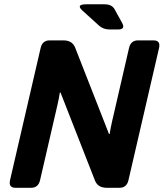

<svg xmlns="http://www.w3.org/2000/svg" viewBox="-20 -892 777 912"><path d="M371.6 -841.8Q338.9 -871.6 390.1 -871.6H476.1Q511.2 -871.6 523.9 -848.6L560.1 -783.2Q577.1 -752 541 -752H500.5Q470.7 -752 450.2 -770.5ZM53.7 0Q19.5 0 27.8 -36.6L172.9 -663.6Q181.2 -700.2 215.3 -700.2H281.2Q323.2 -700.2 336.9 -666L497.6 -255.9H501Q505.4 -285.2 512.2 -314.5L592.8 -663.6Q601.1 -700.2 635.3 -700.2H709.5Q743.7 -700.2 735.4 -663.6L590.3 -36.6Q582 0 547.9 0H486.8Q444.8 0 431.2 -34.2L267.6 -452.1H264.2Q259.8 -422.9 252.9 -393.6L170.4 -36.6Q162.1 0 127.9 0Z"/></svg>

Font: Istok
Style: Bold Italic
Weight: 700
Italic angle: -13°
Designer: Andrey V. Panov
Foundry: Andrey V. Panov
Version: Version 1.0.3